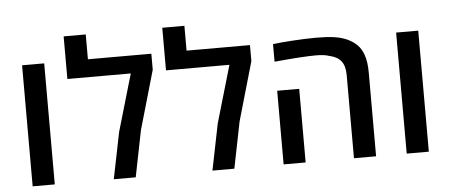

<svg xmlns="http://www.w3.org/2000/svg" viewBox="-51 -879 2330 997"><g transform="rotate(-5 1114.5 -381.0)"><path d="M81.5 0V-630.9H196.8V0Z M504.4 0 553.2 -241.7 640.1 -539.6H309.6V-761.7H424.8V-632.3H755.4V-548.8L667 -241.7L618.7 0Z M1018.6 0 1067.4 -241.7 1154.3 -539.6H823.7V-761.7H939V-632.3H1269.5V-548.8L1181.2 -241.7L1132.8 0Z M1756.3 0V-433.6Q1756.3 -481.9 1735.8 -507.1Q1715.3 -532.2 1674.3 -540.5Q1650.4 -549.3 1606 -549.3Q1539.6 -549.3 1389.2 -535.2V-627Q1413.6 -629.9 1437.5 -632.1Q1461.4 -634.3 1485.4 -635.7Q1522.9 -638.2 1555.7 -639.4Q1588.4 -640.6 1616.7 -640.6Q1672.9 -640.6 1710 -635Q1747.1 -629.4 1776.4 -616.2Q1806.2 -602.1 1825.9 -582.8Q1845.7 -563.5 1857.4 -532.7Q1865.2 -510.7 1868.4 -487.3Q1871.6 -463.9 1871.6 -433.6V0ZM1389.6 0V-383.8H1504.4V0Z M2031.2 0V-630.9H2146.5V0Z"/></g></svg>

Font: Open Sans SemiBold
Style: Regular
Weight: 600
Designer: Monotype Design Team
Foundry: Monotype Imaging Inc.
Version: Version 3.003; ttfautohint (v1.8.4)